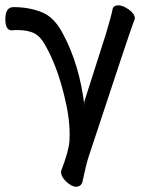

<svg xmlns="http://www.w3.org/2000/svg" viewBox="-47 -518 547 723"><path d="M239.3 185.1Q223.1 185.1 203.1 166.5Q183.1 147.9 183.1 130.9V126Q211.9 50.8 214.4 14.2L215.3 -11.2Q215.3 -78.1 194.3 -160.2Q167 -272 122.1 -350.1Q105 -380.9 81.5 -392.8Q58.1 -404.8 18.1 -404.8Q5.4 -404.8 -2.9 -403.8Q-26.9 -403.8 -26.9 -445.8Q-26.9 -491.2 3.9 -491.2Q62 -491.2 110.1 -472.2Q158.2 -453.1 190.9 -389.2Q252.9 -272.9 271 -119.1L270 -133.8L352.1 -391.1Q373 -460.9 377 -483.9Q380.4 -498 398.9 -498Q415 -498 437 -482.9Q459 -467.8 460.9 -450.2Q460.9 -444.8 456.1 -435.1Q444.3 -405.8 286.1 74.2Q277.3 101.1 263.2 168Q257.3 185.1 239.3 185.1Z"/></svg>

Font: LXGW WenKai GB Screen
Style: Regular
Weight: 400
Designer: LXGW / Fontworks Inc.
Foundry: LXGW / Fontworks Inc.
Version: Version 1.321;February 19, 2024;FontCreator 14.0.0.2901 64-b